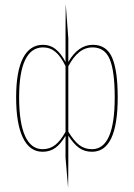

<svg xmlns="http://www.w3.org/2000/svg" viewBox="-20 -753 672 964"><path d="M571 -264Q571 9 442 9Q404 9 376.5 -11Q349 -31 323 -72V76L322 191L309 38V-71Q284 -29 257 -10Q230 9 194 9Q129 9 95 -61.5Q61 -132 61 -264Q61 -395 95.5 -461.5Q130 -528 196 -528Q232 -528 259 -506.5Q286 -485 309 -442V-604L310 -733L323 -560V-442Q373 -528 446 -528Q515 -528 543 -463.5Q571 -399 571 -264ZM309 -91V-421Q286 -469 259 -492Q232 -515 196 -515Q137 -515 106.5 -452.5Q76 -390 76 -264Q76 -136 106 -70Q136 -4 194 -4Q230 -4 257 -25Q284 -46 309 -91ZM556 -264Q556 -396 531 -455.5Q506 -515 445 -515Q407 -515 377 -490.5Q347 -466 323 -420V-92Q350 -47 377 -25.5Q404 -4 442 -4Q556 -4 556 -264Z"/></svg>

Font: Fira Sans Compressed Hair
Style: Regular
Weight: 100
Width: 1
Designer: bBox Type GmbH & Carrois Corporate GbR & Edenspiekermann AG
Foundry: bBox Type GmbH & Carrois Corporate GbR & Edenspiekermann AG
Version: Version 4.301